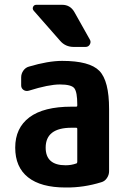

<svg xmlns="http://www.w3.org/2000/svg" viewBox="-20 -790 540 819"><path d="M309.6 -99.6V-240.2Q309.6 -245.1 304.7 -245.1H285.2Q174.8 -245.1 174.8 -160.2Q174.8 -85 259.8 -85Q284.2 -85 305.7 -92.8Q309.6 -93.8 309.6 -99.6ZM245.1 -530.3Q362.3 -530.3 403.8 -487.8Q445.3 -445.3 445.3 -325.2V-59.6Q445.3 -43.9 436 -30.3Q426.8 -16.6 412.1 -12.7Q336.9 10.7 259.8 9.8Q154.3 9.8 99.6 -33.7Q44.9 -77.1 44.9 -160.2Q44.9 -244.1 105.5 -289.6Q166 -335 285.2 -335H304.7Q309.6 -335 309.6 -339.8V-344.7Q309.6 -396.5 297.4 -413.1Q285.2 -429.7 235.4 -429.7Q187.5 -429.7 103.5 -403.3Q90.8 -399.4 80.6 -406.2Q70.3 -413.1 70.3 -425.8V-460Q70.3 -475.6 79.6 -488.8Q88.9 -502 103.5 -505.9Q185.5 -530.3 245.1 -530.3ZM245.1 -769.5Q279.3 -769.5 296.9 -739.3L363.3 -621.1Q369.1 -611.3 363.3 -600.6Q357.4 -589.8 344.7 -589.8H294.9Q258.8 -589.8 236.3 -616.2L124 -744.1Q117.2 -752 121.1 -760.7Q125 -769.5 134.8 -769.5Z"/></svg>

Font: Rounded-L Mgen+ 1mn bold
Style: Bold
Weight: 700
Designer: [Source Han Sans]
Ryoko NISHIZUKA  (kana & ideographs); Paul D. Hunt (Latin, Greek & Cyrillic); Wenlong ZHANG  (bopomofo
Version: Version 1.059.20150602